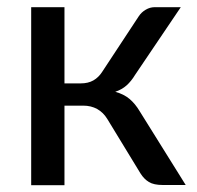

<svg xmlns="http://www.w3.org/2000/svg" viewBox="-20 -528 562 548"><path d="M376 -481.5Q383.5 -493 395.8 -500.2Q408 -507.5 421.5 -507.5H496L366 -315Q354.5 -296 341.2 -284.2Q328 -272.5 309 -266Q333 -259.5 349.5 -245.8Q366 -232 379 -210L510 0H444.5Q419 0 405 -8.5Q391 -17 381 -33L286.5 -188Q275 -207 257.5 -216.8Q240 -226.5 217.5 -226.5H164V0.5H69V-507.5H164V-290H210.5Q231.5 -290 246.5 -298.5Q261.5 -307 272 -323.5Z"/></svg>

Font: Lato Medium
Style: Regular
Weight: 500
Designer: Lukasz Dziedzic
Foundry: tyPoland Lukasz Dziedzic
Version: Version 2.006; 2014-01-15